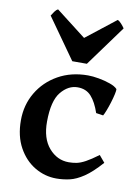

<svg xmlns="http://www.w3.org/2000/svg" viewBox="-85 -796 626 867"><g transform="rotate(10 228.0 -362.5)"><path d="M234.4 14.6Q181.6 14.6 135.3 -12.9Q88.9 -40.5 60.3 -92.5Q31.7 -144.5 31.7 -216.8Q31.7 -287.1 65.4 -344.2Q99.1 -401.4 158.7 -435.1Q218.3 -468.8 295.4 -468.8Q316.9 -468.8 344.7 -463.9Q372.6 -459 397 -450.4Q421.4 -441.9 432.1 -430.2Q433.1 -424.3 429.2 -406.5Q425.3 -388.7 418.7 -367.2Q412.1 -345.7 405 -327.6Q397.9 -309.6 393.6 -302.7L360.8 -307.6Q344.7 -355.5 321.3 -381.6Q297.9 -407.7 258.8 -407.7Q215.8 -407.7 182.6 -367.2Q149.4 -326.7 148.9 -231.9Q148.4 -154.3 186 -110.8Q223.6 -67.4 276.9 -67.4Q295.4 -67.4 312.7 -70.8Q330.1 -74.2 352.8 -86.4Q375.5 -98.6 409.7 -124L436 -92.8Q393.6 -44.9 359.4 -22Q325.2 1 295.2 7.8Q265.1 14.6 234.4 14.6ZM213.9 -519.5 82 -705.6Q87.9 -715.3 95 -725.3Q102.1 -735.4 110.4 -738.8L248 -632.3L383.8 -738.8Q392.1 -735.4 401.1 -725.3Q410.2 -715.3 416.5 -705.6L280.8 -519.5Z"/></g></svg>

Font: David Libre
Style: Bold
Weight: 700
Designer: Ismar David, J. Victor Gaultney, Annie Olsen and Meir Sadan
Foundry: Monotype Imaging Inc. & SIL International
Version: Version 1.100; ttfautohint (v1.8.4.7-5d5b)